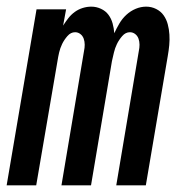

<svg xmlns="http://www.w3.org/2000/svg" viewBox="-37 -558 557 578"><path d="M-17 0 73 -530H162L153 -481Q160 -492 168.5 -503Q177 -514 188 -522Q199 -530 212 -534Q225 -538 238 -538Q253 -538 267 -531.5Q281 -525 289.5 -513.5Q298 -502 302 -487.5Q306 -473 307 -458Q314 -473 322.5 -487.5Q331 -502 343.5 -513.5Q356 -525 371.5 -531.5Q387 -538 403 -538Q419 -538 433 -531Q447 -524 455.5 -512Q464 -500 468 -485Q472 -470 473 -454Q474 -438 472.5 -422Q471 -406 468 -389L402 0H313L381 -405Q383 -414 383 -423.5Q383 -433 380 -441.5Q377 -450 370 -455.5Q363 -461 354 -461Q341 -461 331 -449.5Q321 -438 315 -425.5Q309 -413 306 -400Q303 -387 300 -374L237 0H148L216 -405Q218 -414 218 -423.5Q218 -433 215 -441.5Q212 -450 205 -455.5Q198 -461 189 -461Q176 -461 166 -449.5Q156 -438 150 -425.5Q144 -413 141 -400Q138 -387 136 -374L72 0Z"/></svg>

Font: iosevka_custom_sans_ss08 SmBd
Style: Italic
Weight: 600
Italic angle: -10°
Designer: Belleve Invis
Foundry: Belleve Invis
Version: Version 10.3.0; ttfautohint (v1.8.3)